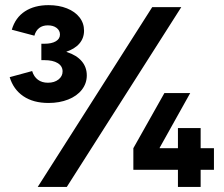

<svg xmlns="http://www.w3.org/2000/svg" viewBox="-20 -735 880 755"><path d="M18.1 -431.6 106.4 -455.6Q113.3 -433.1 129.2 -421.4Q145 -409.7 168.5 -409.7Q193.8 -409.7 210 -422.4Q226.1 -435.1 226.1 -454.1Q226.1 -475.1 207 -486.8Q188 -498.5 154.8 -498.5H142.6V-563H154.8Q183.6 -563 199.7 -572.8Q215.8 -582.5 215.8 -599.1Q215.8 -615.2 202.6 -625.2Q189.5 -635.3 168 -635.3Q147.5 -635.3 134 -624.8Q120.6 -614.3 115.2 -594.7L26.4 -618.2Q40.5 -666 78.1 -690.4Q115.7 -714.8 170.9 -714.8Q211.4 -714.8 243.2 -702.1Q274.9 -689.5 292.7 -666.7Q310.5 -644 310.5 -614.3Q310.5 -585 292 -563.5Q273.4 -542 238.3 -530.8Q203.1 -519.5 154.8 -519.5H142.6L241.7 -542.5V-519.5L142.6 -542.5H154.8Q206.5 -542.5 244.1 -530Q281.7 -517.6 301.5 -494.1Q321.3 -470.7 321.3 -438.5Q321.3 -407.2 302 -382.3Q282.7 -357.4 248.3 -343.8Q213.9 -330.1 170.9 -330.1Q110.8 -330.1 71.8 -356.7Q32.7 -383.3 18.1 -431.6ZM578.6 -707H692.9L242.7 0H128.4ZM504.4 -152.3 626.5 -369.1H728L606.9 -152.3L607.9 -160.2V-152.3H821.3V-67.4H504.4ZM679.7 -231.4H769V0H679.7Z"/></svg>

Font: Wanted Sans Std Variable
Style: Regular
Weight: 400
Designer: Original Design by Kil Hyung-jin and Kang Hanbin, Wanted Lab, Inc;
Foundry: Wanted Lab, Inc.
Version: Version 1.003;Glyphs 3.2 (3227)